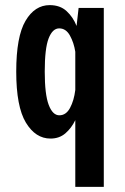

<svg xmlns="http://www.w3.org/2000/svg" viewBox="-20 -531 490 751"><path d="M177.5 11Q119 11 81.2 -51.5Q43.5 -114 43.5 -251Q43.5 -388 79.8 -449.5Q116 -511 174.5 -511Q215 -511 240.5 -487.5Q266 -464 279.5 -429.5L287.5 -500H386V200H274.5V-61Q259.5 -30 235.8 -9.5Q212 11 177.5 11ZM155 -251Q155 -161.5 170.5 -120.8Q186 -80 212 -80Q238.5 -80 254 -109Q269.5 -138 274.5 -179V-328.5Q269 -364 253.5 -392Q238 -420 211.5 -420Q185.5 -420 170.2 -380.8Q155 -341.5 155 -251Z"/></svg>

Font: Trispace Condensed Medium
Style: Regular
Weight: 500
Width: 3
Designer: Tyler Finck
Foundry: Etcetera Type Company
Version: Version 1.210; ttfautohint (v1.8.3)